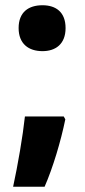

<svg xmlns="http://www.w3.org/2000/svg" viewBox="-20 -577 323 732"><path d="M51 -470C51 -410 89 -382 142 -382C192 -382 230 -409 230 -470C230 -531 193 -557 142 -557C89 -557 51 -531 51 -470ZM229 -122 223 -133H75C67 -58 48 52 30 135H150C182 62 212 -39 229 -122Z"/></svg>

Font: Noto Sans Thai SemCond ExtBd
Style: Regular
Weight: 800
Width: 4
Designer: Monotype Design Team
Foundry: Monotype Imaging Inc.
Version: Version 2.002